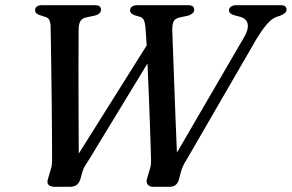

<svg xmlns="http://www.w3.org/2000/svg" viewBox="-20 -720 1125 740"><path d="M557.5 -564.3 575.7 -520.2 322.1 -103.3Q312.8 -89.8 307 -79.8Q301.2 -69.8 297 -55.8L289.2 -27.8Q284.5 -14.4 275.3 -7.2Q266.1 0 248.6 0H191.2Q173.8 0 166.8 -8Q159.8 -16 165.1 -31.2L174.9 -64.6Q178.5 -75 179.6 -85.1Q180.8 -95.2 180.7 -108.6Q180.8 -123.4 180.6 -158.1Q180.5 -192.7 180.1 -240Q179.7 -287.2 179.1 -340.3Q178.5 -393.4 177.8 -445.5Q177.1 -497.7 176.4 -542.3Q175.8 -586.9 175.1 -616.4Q174.8 -632.7 170.3 -642.5Q165.9 -652.3 153.1 -655.3L138.2 -660Q126.3 -663.3 120.8 -668.3Q115.3 -673.3 115.3 -680.6Q115.3 -690 122.3 -695Q129.2 -700 142.3 -700H344.9Q358.5 -700 363.9 -695.4Q369.3 -690.9 369.3 -682.4Q369.3 -674.5 363.2 -668.7Q357.1 -662.9 345.1 -659.9L314.4 -653.3Q298 -650.1 290.9 -640.1Q283.8 -630.1 283.1 -609.2Q282.9 -587.1 282.8 -550.2Q282.6 -513.4 282.5 -467Q282.4 -420.6 282.6 -369.2Q282.7 -317.8 282.9 -266.3Q283 -214.7 283.4 -167.8Q283.7 -120.9 283.9 -83.9L253.5 -80.2ZM862.6 -679.9Q862.6 -688.9 870.1 -694.4Q877.6 -700 890.5 -700H1060.3Q1074.1 -700 1079.3 -695.4Q1084.5 -690.8 1084.5 -682.6Q1084.5 -668.9 1060.4 -659.8L1044.2 -654.3Q1031.9 -649.5 1020 -638.4Q1008 -627.4 995.7 -610.5Q983.3 -593.7 969.2 -570.9L698.1 -102.6Q691.3 -92.1 686.2 -81.7Q681.1 -71.2 677.2 -57L669.7 -28.5Q666 -14.4 656.8 -7.2Q647.5 0 634.3 0H569.8Q555.5 0 548.8 -9.5Q542.1 -19 547.5 -34.2L556.6 -65Q560.2 -75.3 561.4 -84.9Q562.5 -94.4 562.1 -104.9Q561.7 -123.3 560.5 -161.2Q559.2 -199.1 557.5 -248.4Q555.8 -297.6 553.7 -351.4Q551.6 -405.2 549.4 -456.1Q547.2 -507 545.1 -548.4Q542.9 -589.8 540.8 -613.4Q538.8 -633.5 534.1 -643.2Q529.3 -652.9 516.5 -656L497.7 -661.6Q490.6 -664.2 486 -668.8Q481.4 -673.5 481.4 -679.5Q481.4 -689.3 488.9 -694.6Q496.3 -700 510.1 -700H705.1Q716.7 -700 722.6 -695.7Q728.4 -691.5 728.4 -682.3Q728.4 -674.1 722.2 -668.8Q716 -663.5 706.9 -660.1L672.2 -652.7Q654.9 -648.6 649.2 -637.5Q643.5 -626.5 644 -602.6Q644.5 -584.2 646 -546Q647.4 -507.8 649.3 -457.7Q651.1 -407.6 653.1 -352.9Q655.1 -298.2 657.2 -246.1Q659.2 -193.9 661.1 -151.7Q662.9 -109.5 664 -84.7L634.2 -84.1L922.2 -579Q937.6 -605.4 934.9 -625.8Q932.1 -646.3 908 -654.6L880.6 -661.9Q862.6 -667.7 862.6 -679.9Z"/></svg>

Font: Fraunces Wonky
Style: Italic
Weight: 900
Italic angle: -16°
Version: Version 1.000;[b76b70a41]